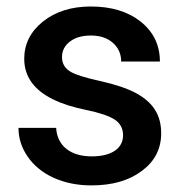

<svg xmlns="http://www.w3.org/2000/svg" viewBox="-20 -558 556 588"><path d="M356.9 -143.6C356.9 -105 323.7 -79.1 261.2 -79.1C196.8 -79.1 155.3 -110.4 151.9 -166.5H36.6C36.6 -134.8 45.9 -105.5 64.9 -78.1C102.5 -23.4 173.3 9.8 259.8 9.8C323.7 9.8 375 -4.9 414.6 -34.7C454.1 -64 473.6 -102.5 473.6 -149.9C473.6 -206.5 448.2 -245.1 395.5 -273.4C368.7 -287.6 332 -299.8 285.6 -310.1C239.3 -320.3 208 -330.1 192.9 -340.3C177.7 -350.6 169.9 -364.7 169.9 -382.8C169.9 -402.8 178.2 -418.9 194.8 -431.2C210.9 -443.4 232.4 -449.2 258.3 -449.2C286.1 -449.2 308.6 -441.9 325.7 -426.8C342.8 -411.6 351.1 -392.6 351.1 -369.6H469.7C469.7 -419.4 450.2 -460 411.6 -491.2C372.6 -522.5 321.3 -538.1 258.3 -538.1C199.2 -538.1 150.4 -522.9 111.8 -492.2C73.2 -461.4 54.2 -423.3 54.2 -377.9C54.2 -323.7 84 -282.2 143.1 -253.4C169.9 -240.2 203.6 -229.5 244.1 -221.2C284.7 -212.9 313.5 -203.1 331.1 -191.9C348.1 -180.7 356.9 -164.6 356.9 -143.6Z"/></svg>

Font: Roboto Medium
Style: Regular
Weight: 500
Designer: Google
Version: Version 2.137; 2017